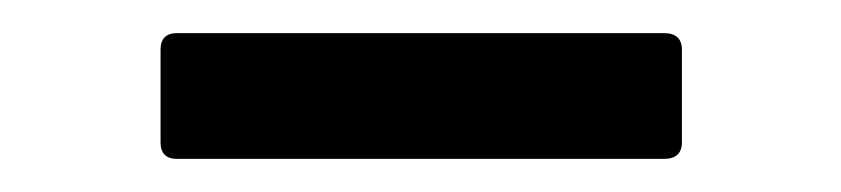

<svg xmlns="http://www.w3.org/2000/svg" viewBox="-20 -419 508 116"><path d="M87 -323Q77 -323 77 -333V-389Q77 -399 87 -399H381Q392 -399 392 -389V-333Q392 -323 381 -323Z"/></svg>

Font: LINE Seed Sans KR Regular
Style: Regular
Weight: 400
Designer: LINE VX Design & Sandoll Inc & Dalton Maag Ltd
Foundry: Sandoll Inc.
Version: Version 1.000